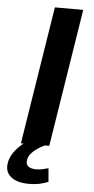

<svg xmlns="http://www.w3.org/2000/svg" viewBox="-61 -741 481 978"><g transform="rotate(5 180.0 -251.5)"><path d="M67 0 179 -705H324L212 0ZM126 202Q63 202 31.5 175Q0 148 10 100Q19 59 55.5 22Q92 -15 154 -41L189 0Q170 9 152 21Q134 33 121.5 48Q109 63 106 79Q101 104 115.5 114.5Q130 125 155 125Q172 125 186.5 122Q201 119 218 114L224 183Q202 192 179 197Q156 202 126 202Z"/></g></svg>

Font: Nunito Sans 7pt SemiExpanded
Style: Bold Italic
Weight: 700
Width: 6
Italic angle: -9°
Designer: Vernon Adams
Foundry: Vernon Adams
Version: Version 3.101;gftools[0.9.27]